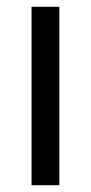

<svg xmlns="http://www.w3.org/2000/svg" viewBox="-20 -546 268 566"><path d="M73 0V-526H155V0Z"/></svg>

Font: Archivo Narrow
Style: Regular
Weight: 400
Designer: Hector Gatti
Foundry: Omnibus-Type
Version: Version 3.002